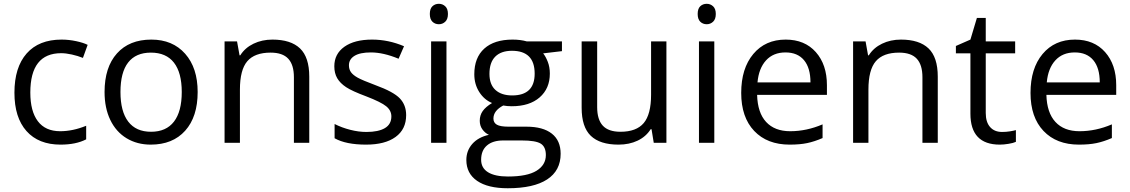

<svg xmlns="http://www.w3.org/2000/svg" viewBox="-20 -754 5967 1014"><path d="M299.8 9.8Q183.6 9.8 119.9 -61.8Q56.2 -133.3 56.2 -264.2Q56.2 -398.4 120.8 -471.7Q185.5 -544.9 305.2 -544.9Q343.8 -544.9 382.3 -536.6Q420.9 -528.3 442.9 -517.1L418 -448.2Q391.1 -459 359.4 -466.1Q327.6 -473.1 303.2 -473.1Q140.1 -473.1 140.1 -265.1Q140.1 -166.5 179.9 -113.8Q219.7 -61 297.9 -61Q364.7 -61 435.1 -89.8V-18.1Q381.3 9.8 299.8 9.8Z M1023.9 -268.1Q1023.9 -137.2 958 -63.7Q892.1 9.8 775.9 9.8Q704.1 9.8 648.4 -23.9Q592.8 -57.6 562.5 -120.6Q532.2 -183.6 532.2 -268.1Q532.2 -398.9 597.7 -471.9Q663.1 -544.9 779.3 -544.9Q891.6 -544.9 957.8 -470.2Q1023.9 -395.5 1023.9 -268.1ZM616.2 -268.1Q616.2 -165.5 657.2 -111.8Q698.2 -58.1 777.8 -58.1Q857.4 -58.1 898.7 -111.6Q939.9 -165 939.9 -268.1Q939.9 -370.1 898.7 -423.1Q857.4 -476.1 776.9 -476.1Q697.3 -476.1 656.7 -423.8Q616.2 -371.6 616.2 -268.1Z M1532.2 0V-346.2Q1532.2 -411.6 1502.4 -443.8Q1472.7 -476.1 1409.2 -476.1Q1325.2 -476.1 1286.1 -430.7Q1247.1 -385.3 1247.1 -280.8V0H1166V-535.2H1231.9L1245.1 -461.9H1249Q1273.9 -501.5 1318.8 -523.2Q1363.8 -544.9 1418.9 -544.9Q1515.6 -544.9 1564.5 -498.3Q1613.3 -451.7 1613.3 -349.1V0Z M2125 -146Q2125 -71.3 2069.3 -30.8Q2013.7 9.8 1913.1 9.8Q1806.6 9.8 1747.1 -23.9V-99.1Q1785.6 -79.6 1829.8 -68.4Q1874 -57.1 1915 -57.1Q1978.5 -57.1 2012.7 -77.4Q2046.9 -97.7 2046.9 -139.2Q2046.9 -170.4 2019.8 -192.6Q1992.7 -214.8 1914.1 -245.1Q1839.4 -272.9 1807.9 -293.7Q1776.4 -314.5 1761 -340.8Q1745.6 -367.2 1745.6 -403.8Q1745.6 -469.2 1798.8 -507.1Q1852.1 -544.9 1944.8 -544.9Q2031.2 -544.9 2113.8 -509.8L2085 -443.8Q2004.4 -477.1 1939 -477.1Q1881.3 -477.1 1852.1 -459Q1822.8 -440.9 1822.8 -409.2Q1822.8 -387.7 1833.7 -372.6Q1844.7 -357.4 1869.1 -343.8Q1893.6 -330.1 1962.9 -304.2Q2058.1 -269.5 2091.6 -234.4Q2125 -199.2 2125 -146Z M2337.9 0H2256.8V-535.2H2337.9ZM2250 -680.2Q2250 -708 2263.7 -720.9Q2277.3 -733.9 2297.9 -733.9Q2317.4 -733.9 2331.5 -720.7Q2345.7 -707.5 2345.7 -680.2Q2345.7 -652.8 2331.5 -639.4Q2317.4 -626 2297.9 -626Q2277.3 -626 2263.7 -639.4Q2250 -652.8 2250 -680.2Z M2947.8 -535.2V-483.9L2848.6 -472.2Q2862.3 -455.1 2873 -427.5Q2883.8 -399.9 2883.8 -365.2Q2883.8 -286.6 2830.1 -239.7Q2776.4 -192.9 2682.6 -192.9Q2658.7 -192.9 2637.7 -196.8Q2585.9 -169.4 2585.9 -127.9Q2585.9 -106 2604 -95.5Q2622.1 -85 2666 -85H2760.7Q2847.7 -85 2894.3 -48.3Q2940.9 -11.7 2940.9 58.1Q2940.9 147 2869.6 193.6Q2798.3 240.2 2661.6 240.2Q2556.6 240.2 2499.8 201.2Q2442.9 162.1 2442.9 90.8Q2442.9 42 2474.1 6.3Q2505.4 -29.3 2562 -42Q2541.5 -51.3 2527.6 -70.8Q2513.7 -90.3 2513.7 -116.2Q2513.7 -145.5 2529.3 -167.5Q2544.9 -189.5 2578.6 -210Q2537.1 -227.1 2511 -268.1Q2484.9 -309.1 2484.9 -361.8Q2484.9 -449.7 2537.6 -497.3Q2590.3 -544.9 2687 -544.9Q2729 -544.9 2762.7 -535.2ZM2521 89.8Q2521 133.3 2557.6 155.8Q2594.2 178.2 2662.6 178.2Q2764.6 178.2 2813.7 147.7Q2862.8 117.2 2862.8 64.9Q2862.8 21.5 2835.9 4.6Q2809.1 -12.2 2734.9 -12.2H2637.7Q2582.5 -12.2 2551.8 14.2Q2521 40.5 2521 89.8ZM2564.9 -363.8Q2564.9 -307.6 2596.7 -278.8Q2628.4 -250 2685.1 -250Q2803.7 -250 2803.7 -365.2Q2803.7 -485.8 2683.6 -485.8Q2626.5 -485.8 2595.7 -455.1Q2564.9 -424.3 2564.9 -363.8Z M3133.8 -535.2V-188Q3133.8 -122.6 3163.6 -90.3Q3193.4 -58.1 3256.8 -58.1Q3340.8 -58.1 3379.6 -104Q3418.5 -149.9 3418.5 -253.9V-535.2H3499.5V0H3432.6L3420.9 -71.8H3416.5Q3391.6 -32.2 3347.4 -11.2Q3303.2 9.8 3246.6 9.8Q3148.9 9.8 3100.3 -36.6Q3051.8 -83 3051.8 -185.1V-535.2Z M3752.4 0H3671.4V-535.2H3752.4ZM3664.6 -680.2Q3664.6 -708 3678.2 -720.9Q3691.9 -733.9 3712.4 -733.9Q3731.9 -733.9 3746.1 -720.7Q3760.3 -707.5 3760.3 -680.2Q3760.3 -652.8 3746.1 -639.4Q3731.9 -626 3712.4 -626Q3691.9 -626 3678.2 -639.4Q3664.6 -652.8 3664.6 -680.2Z M4150.4 9.8Q4031.7 9.8 3963.1 -62.5Q3894.5 -134.8 3894.5 -263.2Q3894.5 -392.6 3958.3 -468.8Q4022 -544.9 4129.4 -544.9Q4230 -544.9 4288.6 -478.8Q4347.2 -412.6 4347.2 -304.2V-252.9H3978.5Q3981 -158.7 4026.1 -109.9Q4071.3 -61 4153.3 -61Q4239.7 -61 4324.2 -97.2V-24.9Q4281.2 -6.3 4242.9 1.7Q4204.6 9.8 4150.4 9.8ZM4128.4 -477.1Q4064 -477.1 4025.6 -435.1Q3987.3 -393.1 3980.5 -318.8H4260.3Q4260.3 -395.5 4226.1 -436.3Q4191.9 -477.1 4128.4 -477.1Z M4851.6 0V-346.2Q4851.6 -411.6 4821.8 -443.8Q4792 -476.1 4728.5 -476.1Q4644.5 -476.1 4605.5 -430.7Q4566.4 -385.3 4566.4 -280.8V0H4485.4V-535.2H4551.3L4564.5 -461.9H4568.4Q4593.3 -501.5 4638.2 -523.2Q4683.1 -544.9 4738.3 -544.9Q4835 -544.9 4883.8 -498.3Q4932.6 -451.7 4932.6 -349.1V0Z M5272 -57.1Q5293.5 -57.1 5313.5 -60.3Q5333.5 -63.5 5345.2 -66.9V-4.9Q5332 1.5 5306.4 5.6Q5280.8 9.8 5260.3 9.8Q5105 9.8 5105 -153.8V-472.2H5028.3V-511.2L5105 -544.9L5139.2 -659.2H5186V-535.2H5341.3V-472.2H5186V-157.2Q5186 -108.9 5209 -83Q5231.9 -57.1 5272 -57.1Z M5678.2 9.8Q5559.6 9.8 5491 -62.5Q5422.4 -134.8 5422.4 -263.2Q5422.4 -392.6 5486.1 -468.8Q5549.8 -544.9 5657.2 -544.9Q5757.8 -544.9 5816.4 -478.8Q5875 -412.6 5875 -304.2V-252.9H5506.3Q5508.8 -158.7 5554 -109.9Q5599.1 -61 5681.2 -61Q5767.6 -61 5852.1 -97.2V-24.9Q5809.1 -6.3 5770.8 1.7Q5732.4 9.8 5678.2 9.8ZM5656.2 -477.1Q5591.8 -477.1 5553.5 -435.1Q5515.1 -393.1 5508.3 -318.8H5788.1Q5788.1 -395.5 5753.9 -436.3Q5719.7 -477.1 5656.2 -477.1Z"/></svg>

Font: Zoram GWebM
Style: Regular
Weight: 400
Foundry: Ascender Corporation
Version: Version 1.000